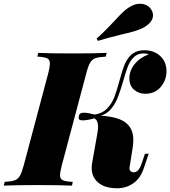

<svg xmlns="http://www.w3.org/2000/svg" viewBox="-67 -990 908 1024"><path d="M726 -700Q716 -705 700 -705Q679 -705 665 -698Q651 -691 639 -677Q623 -658 612.5 -629Q602 -600 589 -554Q573 -500 560.5 -468.5Q548 -437 526 -410Q504 -383 471 -373Q565 -367 604.5 -335Q644 -303 644 -244Q644 -219 640 -198L624 -98Q622 -86 628.5 -78.5Q635 -71 646 -71Q673 -71 689 -119L706 -170H726L700 -93Q682 -39 644 -12.5Q606 14 558 14Q493 14 457.5 -15.5Q422 -45 422 -94Q422 -110 424 -119L452 -277Q456 -297 456 -316Q456 -331 451.5 -341.5Q447 -352 437 -359Q397 -348 374 -348Q360 -348 355.5 -353Q351 -358 353 -369Q355 -380 361.5 -384.5Q368 -389 381 -389Q401 -389 438 -379Q479 -385 504 -411Q529 -437 542 -470Q555 -503 570 -559Q584 -611 595 -639.5Q606 -668 624 -689Q653 -722 703 -722Q755 -722 788 -691Q821 -660 821 -610Q821 -563 790.5 -526.5Q760 -490 708 -490Q673 -490 648 -511.5Q623 -533 623 -573Q623 -613 651 -648Q679 -683 726 -700ZM253 -57Q253 -36 267.5 -29Q282 -22 321 -20L317 0Q256 -3 140 -3Q14 -3 -47 0L-42 -20Q-7 -22 10.5 -28Q28 -34 38.5 -51.5Q49 -69 59 -106L191 -602Q199 -636 199 -650Q199 -672 184.5 -679Q170 -686 132 -688L137 -708Q195 -705 324 -705Q431 -705 502 -708L497 -688Q460 -686 442.5 -680Q425 -674 414.5 -657Q404 -640 394 -602L262 -106Q253 -68 253 -57ZM543 -878Q572 -910 591.5 -928Q611 -946 634 -958Q656 -970 680 -970Q699 -970 715.5 -961.5Q732 -953 742 -935Q749 -922 749 -908Q749 -889 735 -872Q721 -855 697 -842Q663 -824 589 -808Q499 -786 455 -772L448 -784Q482 -814 509 -842.5Q536 -871 543 -878Z"/></svg>

Font: Playfair Display SC Black
Style: Italic
Weight: 900
Italic angle: -14°
Designer: Claus Eggers Sørensen
Foundry: Claus Eggers Sørensen
Version: Version 1.200; ttfautohint (v1.6)